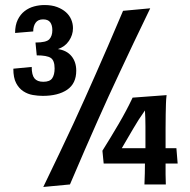

<svg xmlns="http://www.w3.org/2000/svg" viewBox="-20 -733 755 763"><path d="M577 -700Q539 -622 510.5 -561.5Q482 -501 457.5 -449Q433 -397 411.5 -350Q390 -303 367 -251Q344 -199 317.5 -138.5Q291 -78 258 0L152 10Q189 -67 218 -127.5Q247 -188 271 -240Q295 -292 316.5 -340Q338 -388 361 -440Q384 -492 410 -552Q436 -612 469 -690ZM554 0Q555 -25 555.5 -44Q556 -63 556 -83H392L387 -134Q419 -185 451 -239.5Q483 -294 507 -345L642 -355Q640 -339 639.5 -321Q639 -303 638.5 -278.5Q638 -254 638 -221.5Q638 -189 638 -144H681L686 -83H638Q638 -61 638 -40.5Q638 -20 639 0ZM558 -144Q558 -172 558 -192.5Q558 -213 558 -230.5Q558 -248 557.5 -263Q557 -278 556 -294Q529 -256 509 -221Q489 -186 464 -144ZM152 -408Q178 -408 187.5 -422Q197 -436 197 -461Q197 -493 181.5 -503Q166 -513 126 -513L121 -564Q164 -564 176 -577Q188 -590 188 -613Q188 -633 179.5 -644.5Q171 -656 151 -656Q131 -656 121.5 -642.5Q112 -629 112 -608L40 -602Q40 -633 50.5 -654.5Q61 -676 78 -689Q95 -702 115.5 -707.5Q136 -713 157 -713Q186 -713 207 -705Q228 -697 242 -684.5Q256 -672 263 -655.5Q270 -639 270 -621Q270 -594 254 -570.5Q238 -547 210 -538Q245 -533 264 -510Q283 -487 283 -452Q283 -401 247 -376.5Q211 -352 150 -352Q131 -352 110.5 -355.5Q90 -359 72.5 -370.5Q55 -382 44 -403Q33 -424 33 -460L106 -467Q106 -435 117 -421.5Q128 -408 152 -408Z"/></svg>

Font: CantoraOne
Style: Regular
Weight: 400
Designer: Pablo Impallari, Rodrigo Fuenzalida
Foundry: Pablo Impallari
Version: Version 1.001; ttfautohint (v0.8) -G 200 -r 50